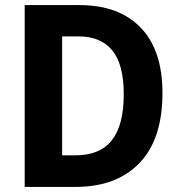

<svg xmlns="http://www.w3.org/2000/svg" viewBox="-20 -734 709 754"><path d="M618 -369Q618 -187 527.5 -93.5Q437 0 277 0H77V-714H292Q447 -714 532.5 -625.5Q618 -537 618 -369ZM466 -364Q466 -481 421 -536Q376 -591 289 -591H224V-124H276Q373 -124 419.5 -183.5Q466 -243 466 -364Z"/></svg>

Font: Noto Sans Lao SemiCondensed
Style: Bold
Weight: 700
Width: 4
Designer: Monotype Design Team
Foundry: Monotype Imaging Inc.
Version: Version 2.003; ttfautohint (v1.8.4.7-5d5b)